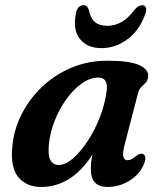

<svg xmlns="http://www.w3.org/2000/svg" viewBox="-20 -709 616 740"><path d="M460 -150Q452 -119 455.2 -105.2Q458.5 -91.5 471.5 -91.5Q480 -91.5 487.2 -95.5Q494.5 -99.5 505 -108Q521 -120.5 532 -115Q548 -106 533 -72.5Q516 -35 477.8 -11.8Q439.5 11.5 393.5 11.5Q330 11.5 330 -57.5Q330 -69.5 331.2 -82.8Q332.5 -96 336.5 -113.5Q256 11.5 138.5 11.5Q82 11.5 50.8 -26Q19.5 -63.5 27.5 -144Q32.5 -206 61.5 -265Q90.5 -324 139.2 -371.5Q188 -419 252.8 -447Q317.5 -475 394 -475Q479.5 -475 516.8 -458Q554 -441 551 -413.5Q549.5 -398.5 541.5 -390.2Q533.5 -382 525 -374Q516.5 -366 512.5 -352ZM168.5 -153Q164 -108.5 175 -90.8Q186 -73 206.5 -73Q231.5 -73 260.8 -98Q290 -123 317.5 -164.8Q345 -206.5 364.8 -257Q384.5 -307.5 391 -358Q397.5 -410 359.5 -410Q327.5 -410 295.8 -387.8Q264 -365.5 236.8 -328Q209.5 -290.5 191.2 -245Q173 -199.5 168.5 -153ZM394 -609.5Q453.5 -609.5 498.5 -671.5Q514 -689 527.5 -689Q538.5 -689 542 -680.2Q545.5 -671.5 540.5 -657Q519 -593.5 472.5 -558.5Q426 -523.5 371 -523.5Q316.5 -523.5 288.2 -558.5Q260 -593.5 272.5 -657Q278.5 -689 302.5 -689Q316.5 -689 322 -671.5Q328.5 -638.5 346 -624Q363.5 -609.5 394 -609.5Z"/></svg>

Font: Fraunces 9pt S050 SemiBold
Style: Italic
Weight: 600
Italic angle: -16°
Version: Version 1.000; ttfautohint (v1.8.3)